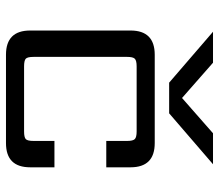

<svg xmlns="http://www.w3.org/2000/svg" viewBox="-64 -650 715 626"><g transform="rotate(90 293.0 -337.5)"><path d="M350 -532H250L84 -675H185L300 -574L415 -675H516ZM526 -327H440V-395Q440 -414 434 -420Q428 -426 409 -426H197Q178 -426 172 -420Q166 -414 166 -395V-90Q166 -70 172 -64.5Q178 -59 197 -59H409Q428 -59 434 -64.5Q440 -70 440 -90V-158H526V-79Q526 0 447 0H159Q80 0 80 -79V-406Q80 -485 159 -485H447Q526 -485 526 -406Z"/></g></svg>

Font: Sarpanch
Style: Regular
Weight: 400
Designer: Manushi Parikh (Devanagari and Latin), Jyotish Sonowal (Devanagari)
Foundry: Indian Type Foundry
Version: Version 2.004;PS 1.0;hotconv 1.0.78;makeotf.lib2.5.61930; tt